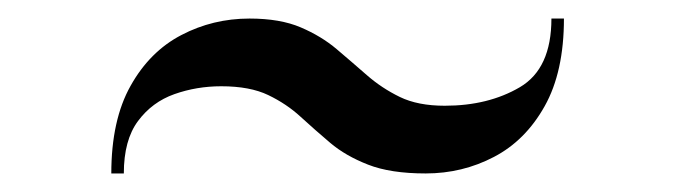

<svg xmlns="http://www.w3.org/2000/svg" viewBox="-20 -530 728 207"><path d="M218.5 -437Q192 -437 168 -428.5Q144 -420 128.8 -399.5Q113.5 -379 113.5 -343H100Q100 -400.5 120.8 -437.5Q141.5 -474.5 175.5 -492.2Q209.5 -510 249 -510Q282 -510 304.2 -500.5Q326.5 -491 343 -477Q359.5 -463 375.5 -449Q391.5 -435 411 -425.5Q430.5 -416 459.5 -416Q506.5 -416 540.5 -436Q574.5 -456 574.5 -510H588Q588 -452.5 567.2 -415.5Q546.5 -378.5 512.5 -360.8Q478.5 -343 439 -343Q401 -343 376.8 -352.5Q352.5 -362 336 -376Q319.5 -390 304.2 -404Q289 -418 269.2 -427.5Q249.5 -437 218.5 -437Z"/></svg>

Font: Bodoni Moda 16pt
Style: Regular
Weight: 400
Version: Version 2.3